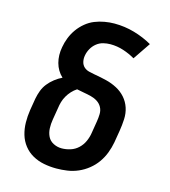

<svg xmlns="http://www.w3.org/2000/svg" viewBox="-112 -833 823 931"><g transform="rotate(15 300.0 -368.0)"><path d="M256 8Q224 8 193.5 2Q163 -4 137 -18.5Q111 -33 92.5 -56.5Q74 -80 65.5 -109Q57 -138 56.5 -169.5Q56 -201 61 -233L71 -293Q75 -314 82.5 -334Q90 -354 103.5 -371Q117 -388 135 -402Q153 -416 172 -425Q158 -438 148.5 -454Q139 -470 134 -488.5Q129 -507 128.5 -527Q128 -547 132 -568Q136 -592 145.5 -616Q155 -640 170 -661Q185 -682 205.5 -699Q226 -716 249.5 -725.5Q273 -735 298.5 -739.5Q324 -744 348 -744Q400 -744 448.5 -730Q497 -716 539 -692L480 -605Q453 -621 421 -631.5Q389 -642 355 -642Q337 -642 319 -637.5Q301 -633 286 -621Q271 -609 261.5 -592Q252 -575 249 -557Q246 -541 249.5 -525.5Q253 -510 264 -500Q275 -490 290.5 -486.5Q306 -483 321 -480H322Q351 -475 379.5 -468Q408 -461 433.5 -447.5Q459 -434 477.5 -413Q496 -392 505 -365Q514 -338 512.5 -307.5Q511 -277 506 -247L496 -187Q491 -160 481 -133.5Q471 -107 454.5 -83.5Q438 -60 415 -41.5Q392 -23 365.5 -11.5Q339 0 311 4Q283 8 256 8ZM256 -93Q278 -93 300 -100Q322 -107 339 -123Q356 -139 365.5 -160.5Q375 -182 378 -203L388 -264Q391 -282 391.5 -301Q392 -320 383.5 -335.5Q375 -351 360 -360.5Q345 -370 327 -374.5Q309 -379 291 -382Q273 -385 255 -389Q241 -380 229 -367Q217 -354 208.5 -339Q200 -324 195.5 -308.5Q191 -293 189 -277L179 -217Q175 -194 176 -172Q177 -150 186 -131.5Q195 -113 214.5 -103Q234 -93 256 -93Z"/></g></svg>

Font: Iosevka Etoile
Style: Bold Italic
Weight: 700
Italic angle: -9°
Designer: Belleve Invis
Foundry: Belleve Invis
Version: Version 28.1.0; ttfautohint (v1.8.4)